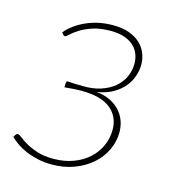

<svg xmlns="http://www.w3.org/2000/svg" viewBox="-83 -571 584 647"><g transform="rotate(15 209.0 -247.5)"><path d="M74 -433.5Q85.5 -447.5 102 -459.8Q118.5 -472 138.8 -481.2Q159 -490.5 183 -495.8Q207 -501 233.5 -501Q267.5 -501 291.5 -492Q315.5 -483 330.5 -468.2Q345.5 -453.5 352.5 -435Q359.5 -416.5 359.5 -397.5Q359.5 -378.5 353.2 -358.5Q347 -338.5 332.8 -320.5Q318.5 -302.5 295.5 -288.8Q272.5 -275 238.5 -269.5Q266 -266.5 286.5 -256.2Q307 -246 320.5 -231Q334 -216 340.8 -197.2Q347.5 -178.5 347.5 -158Q347.5 -125.5 333.5 -95.8Q319.5 -66 294 -43.5Q268.5 -21 233 -7.5Q197.5 6 155 6Q129 6 106.2 1Q83.5 -4 64.5 -12Q45.5 -20 30.8 -30.2Q16 -40.5 6 -50.5L11.5 -59.5Q14.5 -63.5 18.5 -63.5Q23.5 -63.5 33 -55.8Q42.5 -48 58.5 -38.8Q74.5 -29.5 98 -21.8Q121.5 -14 154.5 -14Q192.5 -14 223.8 -25.5Q255 -37 277 -57Q299 -77 311 -103.5Q323 -130 323 -160Q323 -206 289.5 -233Q256 -260 188 -260Q173.5 -260 159.8 -259Q146 -258 129 -256.5Q129 -262 129.2 -267.5Q129.5 -273 132 -278.5Q146 -277.5 159.5 -277Q173 -276.5 187.5 -276.5Q222 -275.5 249.8 -284.5Q277.5 -293.5 296.8 -309.5Q316 -325.5 326.2 -347.2Q336.5 -369 336.5 -394Q336.5 -410.5 331 -426Q325.5 -441.5 313.2 -453.5Q301 -465.5 280.8 -473Q260.5 -480.5 231 -480.5Q193.5 -480.5 167.5 -471.5Q141.5 -462.5 124.8 -451.8Q108 -441 98.8 -432Q89.5 -423 85.5 -423Q83 -423 79.5 -426.5Z"/></g></svg>

Font: Lato ExtraLight
Style: Italic
Weight: 275
Italic angle: -7°
Designer: Lukasz Dziedzic with Adam Twardoch and Botio Nikoltchev
Foundry: tyPoland Lukasz Dziedzic
Version: Version 2.015; 2015-08-06; http://www.latofonts.com/